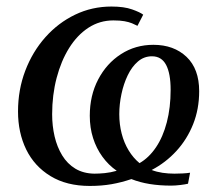

<svg xmlns="http://www.w3.org/2000/svg" viewBox="-20 -572 683 602"><path d="M261.5 11Q189 11 138.5 -19.8Q88 -50.5 62.2 -103.2Q36.5 -156 36.5 -222.5Q36.5 -290.5 59.2 -350.2Q82 -410 122.2 -455.2Q162.5 -500.5 215.5 -526Q268.5 -551.5 329.5 -551.5Q369 -551.5 394.2 -542.5Q419.5 -533.5 429 -526L411 -491Q403.5 -495 393.8 -499Q384 -503 370.2 -505.5Q356.5 -508 335.5 -508Q292.5 -508 257.2 -485Q222 -462 196.8 -421.5Q171.5 -381 157.5 -327.5Q143.5 -274 143.5 -213.5Q143.5 -177.5 151.2 -144.2Q159 -111 175 -84.8Q191 -58.5 216.2 -43.2Q241.5 -28 276 -27.5Q290.5 -27.5 308.5 -29.2Q326.5 -31 346 -36.5Q320 -54.5 301 -80.8Q282 -107 271.8 -139.2Q261.5 -171.5 261.5 -209Q261.5 -272.5 287.8 -322.8Q314 -373 359.2 -402.2Q404.5 -431.5 461 -431.5Q525 -431.5 564.8 -393.8Q604.5 -356 604.5 -286Q604.5 -230 585.5 -182.5Q566.5 -135 533 -98.5Q499.5 -62 455.5 -39Q471 -33 489.5 -30.2Q508 -27.5 527 -27.5Q537.5 -27.5 552.5 -28.2Q567.5 -29 576 -30.5L569.5 4Q562 6 545.8 8Q529.5 10 516.5 10Q480.5 10 449.5 5Q418.5 0 392 -10.5Q361 0 329.8 5.5Q298.5 11 261.5 11ZM456.5 -395.5Q431.5 -395.5 412.5 -379.2Q393.5 -363 380.5 -336Q367.5 -309 360.8 -277Q354 -245 354 -214Q354 -182 361.5 -153Q369 -124 383.5 -100.2Q398 -76.5 417.5 -60.5Q447 -77.5 469 -110Q491 -142.5 503 -188.5Q515 -234.5 515 -290.5Q515 -341.5 500.8 -368.5Q486.5 -395.5 456.5 -395.5Z"/></svg>

Font: Merriweather 60pt
Style: Italic
Weight: 400
Italic angle: -7.8°
Version: Version 2.101